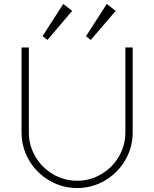

<svg xmlns="http://www.w3.org/2000/svg" viewBox="-20 -936 780 971"><path d="M89 -696H126V-266Q126 -200 159 -144Q192 -88 248 -55Q304 -22 370 -22Q436 -22 492 -55Q548 -88 581 -144Q614 -200 614 -266V-696H651V-266Q651 -190 613 -125.5Q575 -61 510.5 -23Q446 15 370 15Q294 15 229.5 -23Q165 -61 127 -125.5Q89 -190 89 -266ZM300 -916 345 -881 220 -734 195 -753ZM520 -916 565 -881 439 -734 415 -753Z"/></svg>

Font: M Major Mono Display
Style: Regular
Weight: 400
Designer: Emre Parlak
Foundry: Emre Parlak
Version: Version 2.000; ttfautohint (v1.8) -l 8 -r 50 -G 200 -x 14 -D